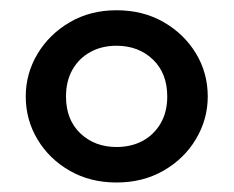

<svg xmlns="http://www.w3.org/2000/svg" viewBox="-20 -716 467 384"><path d="M213 -351Q160.5 -351 119.5 -374.5Q78.5 -398 55 -437.2Q31.5 -476.5 31.5 -523Q31.5 -569 55 -608.2Q78.5 -647.5 119.5 -671.5Q160.5 -695.5 213 -695.5Q266 -695.5 307.2 -671.8Q348.5 -648 372 -609Q395.5 -570 395.5 -523Q395.5 -477.5 372 -438Q348.5 -398.5 307.2 -374.8Q266 -351 213 -351ZM213 -422Q242.5 -422 265.2 -434.2Q288 -446.5 301.2 -469.2Q314.5 -492 314.5 -523Q314.5 -569.5 285.8 -597Q257 -624.5 213 -624.5Q183.5 -624.5 160.8 -612Q138 -599.5 125 -576.8Q112 -554 112 -523Q112 -476.5 140.8 -449.2Q169.5 -422 213 -422Z"/></svg>

Font: Geologica Thin Cursive
Style: Regular
Weight: 400
Version: Version 1.010;gftools[0.9.28]